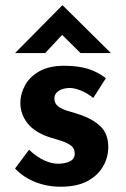

<svg xmlns="http://www.w3.org/2000/svg" viewBox="-20 -698 476 727"><path d="M209 9Q158 9 113 -9Q68 -27 37 -60L90 -131Q120 -103 148 -90.5Q176 -78 199 -78Q226 -78 244.5 -87Q263 -96 263 -117Q263 -136 249 -146.5Q235 -157 214 -164Q193 -171 168 -178Q111 -197 84 -231.5Q57 -266 57 -309Q57 -342 74.5 -374.5Q92 -407 129 -428Q166 -449 223 -449Q274 -449 311 -438Q348 -427 381 -402L333 -327Q314 -343 290 -353.5Q266 -364 246 -365Q219 -365 202.5 -354Q186 -343 186 -327Q185 -307 200 -295.5Q215 -284 238.5 -277.5Q262 -271 285 -263Q332 -247 361 -219Q390 -191 390 -141Q390 -102 370 -67.5Q350 -33 310.5 -12Q271 9 209 9ZM285 -497 203 -578 235 -587 151 -497H37L216 -678H217L400 -497Z"/></svg>

Font: Reem Kufi Fun SemiBold
Style: Regular
Weight: 600
Designer: Khaled Hosny
Version: Version 1.005